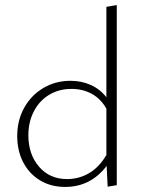

<svg xmlns="http://www.w3.org/2000/svg" viewBox="-20 -734 567 758"><path d="M441 -714V-3L405 3L401 -79Q338 4 237 4Q181 4 138 -22Q95 -48 71.5 -93.5Q48 -139 48 -197Q48 -259 75.5 -308.5Q103 -358 151 -386.5Q199 -415 258 -415Q302 -415 338.5 -398.5Q375 -382 400 -350V-707ZM400 -122V-305Q378 -344 342.5 -363.5Q307 -383 262 -383Q213 -383 174.5 -360Q136 -337 114 -295Q92 -253 92 -200Q92 -125 134 -76Q176 -27 245 -27Q291 -27 331 -50Q371 -73 400 -122Z"/></svg>

Font: Ysabeau Light
Style: Regular
Weight: 300
Designer: Christian Thalmann (Catharsis Fonts)
Version: Version 0.003